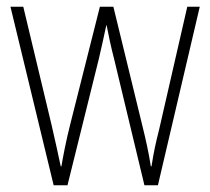

<svg xmlns="http://www.w3.org/2000/svg" viewBox="-20 -549 623 569"><path d="M318 -375 408 0H448L572 -529H535L452 -167C441 -123 436 -101 429 -56H427C421 -95 412 -136 402 -176L316 -529H276L188 -180C176 -133 167 -86 162 -56H160C152 -93 144 -131 133 -178L49 -529H11L139 0H180L273 -375C281 -408 288 -442 295 -474H296C302 -442 309 -410 318 -375Z"/></svg>

Font: Noto Sans Tamil Condensed ExtraLight
Style: Regular
Weight: 200
Width: 3
Designer: Jelle Bosma - Monotype Design Team
Foundry: Monotype Imaging Inc.
Version: Version 2.004